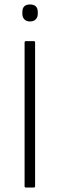

<svg xmlns="http://www.w3.org/2000/svg" viewBox="-20 -839 267 859"><path d="M96 0Q90 0 90 -6V-649Q90 -655 96 -655H131Q137 -655 137 -649V-6Q137 0 131 0ZM114 -743Q98 -743 89 -752.5Q80 -762 80 -777V-785Q80 -819 114 -819Q149 -819 149 -785V-777Q149 -762 140 -752.5Q131 -743 114 -743Z"/></svg>

Font: Sofia Sans Semi Condensed Light
Style: Regular
Weight: 300
Designer: Botio Nikoltchev, Ani Petrova
Foundry: lettersoup
Version: Version 4.100; ttfautohint (v1.8.4.7-5d5b)